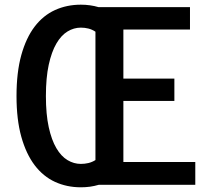

<svg xmlns="http://www.w3.org/2000/svg" viewBox="-20 -798 890 829"><path d="M329.1 10.7Q268.6 10.7 217.5 -12.7Q166.5 -36.1 129.6 -84.7Q92.8 -133.3 72 -207.5Q51.3 -281.7 51.3 -383.3Q51.3 -485.8 72 -560.3Q92.8 -634.8 129.6 -683.1Q166.5 -731.4 217.5 -754.6Q268.6 -777.8 329.1 -777.8Q349.6 -777.8 368.7 -775.1Q387.7 -772.5 405.8 -767.1H800.3V-670.4H512.7V-458.5H732.9V-362.3H512.7V-98.6H823.2V0H406.2Q387.7 5.4 368.7 8.1Q349.6 10.7 329.1 10.7ZM329.1 -90.3Q345.7 -90.3 361.6 -94Q377.4 -97.7 392.1 -106.9V-661.1Q377.4 -670.9 361.6 -674.8Q345.7 -678.7 329.1 -678.7Q298.8 -678.7 271.5 -662.1Q244.1 -645.5 223.4 -609.9Q202.6 -574.2 190.4 -518.3Q178.2 -462.4 178.2 -383.3Q178.2 -304.7 190.4 -249Q202.6 -193.4 223.4 -158.2Q244.1 -123 271.5 -106.7Q298.8 -90.3 329.1 -90.3Z"/></svg>

Font: Tauri
Style: Regular
Weight: 400
Designer: Yvonne Schüttler
Foundry: Yvonne Schüttler
Version: Version 1.003; ttfautohint (v0.93.8-669f) -l 13 -r 13 -G 200